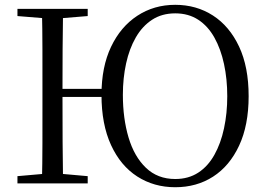

<svg xmlns="http://www.w3.org/2000/svg" viewBox="-20 -765 1114 801"><path d="M154.9 0Q156.9 -83.6 157 -167.7Q157.1 -251.7 157.1 -336.8V-391.1Q157.1 -476.1 157 -560.4Q156.9 -644.8 154.9 -728H243.1Q241.7 -645.2 241.2 -560.3Q240.7 -475.3 240.7 -388.7V-370.3Q240.7 -260.5 241.2 -172.3Q241.7 -84.1 243.1 0ZM52.8 0V-30.1L189.7 -42.1H210.4L345.9 -30.1V0ZM52.8 -698V-728H345.9V-698L210.4 -686.9H189.7ZM201.8 -360.5V-394.3H445.9V-360.5ZM711.1 16.1Q622.3 16.1 552.6 -28.7Q482.9 -73.5 443.2 -159.9Q403.4 -246.4 403.4 -369.5Q403.4 -485.8 443.3 -569.7Q483.1 -653.5 552.8 -699.2Q622.5 -744.9 711.1 -744.9Q799.2 -744.9 868.4 -700.3Q937.5 -655.7 977.4 -570.7Q1017.3 -485.7 1017.3 -363.7Q1017.3 -242.6 977.5 -157.4Q937.7 -72.3 869 -28.1Q800.2 16.1 711.1 16.1ZM711.1 -18.2Q766.2 -18.2 807.1 -44.8Q847.9 -71.4 874.5 -119.2Q901.2 -166.9 914.6 -229.7Q928.1 -292.4 928.1 -363.7Q928.1 -435 914.6 -497.7Q901.2 -560.3 874.5 -608.1Q847.9 -655.9 807.1 -682.6Q766.2 -709.3 711.1 -709.3Q655.5 -709.3 614.6 -682.6Q573.7 -655.9 546.6 -608.9Q519.5 -561.9 506.1 -500.4Q492.6 -439 492.6 -369.5Q492.6 -271.2 516.3 -191.4Q540 -111.7 588.8 -65Q637.5 -18.2 711.1 -18.2Z"/></svg>

Font: Noto Serif SC ExtraLight
Style: Regular
Weight: 200
Designer: Ryoko NISHIZUKA 西塚涼子 (kana & ideographs); Frank Grießhammer (Latin, Greek & Cyrillic); Wenlong ZHANG 张文龙 (bopomofo); San
Foundry: Adobe
Version: Version 2.002-H1;hotconv 1.1.0;makeotfexe 2.6.0